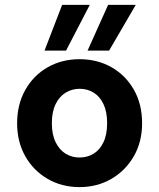

<svg xmlns="http://www.w3.org/2000/svg" viewBox="-20 -753 651 785"><path d="M305 12Q233 12 175 -21.5Q117 -55 83.5 -114Q50 -173 50 -249Q50 -326 83.5 -385.5Q117 -445 175 -478Q233 -511 305 -511Q378 -511 436 -478Q494 -445 527.5 -386Q561 -327 561 -249Q561 -173 527 -114Q493 -55 435 -21.5Q377 12 305 12ZM305 -109Q337 -109 362.5 -124.5Q388 -140 403 -171.5Q418 -203 418 -250Q418 -296 403 -327.5Q388 -359 362.5 -374.5Q337 -390 306 -390Q275 -390 249 -374.5Q223 -359 207.5 -327.5Q192 -296 192 -249Q192 -203 207.5 -171.5Q223 -140 248.5 -124.5Q274 -109 305 -109ZM338 -546 422 -733H535L426 -546ZM162 -546 234 -733H347L250 -546Z"/></svg>

Font: DM Sans 20pt ExtraBold
Style: Regular
Weight: 800
Version: Version 4.004;gftools[0.9.30]